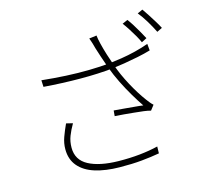

<svg xmlns="http://www.w3.org/2000/svg" viewBox="-123 -992 1245 1167"><g transform="rotate(-15 500.0 -408.0)"><path d="M766 -816Q779 -799 794 -775Q809 -751 823.5 -725.5Q838 -700 849 -679L816 -662Q807 -683 792.5 -708Q778 -733 762 -758Q746 -783 732 -801ZM870 -853Q883 -835 899 -810Q915 -785 930.5 -760Q946 -735 956 -715L923 -699Q906 -734 883 -772Q860 -810 837 -838ZM534 -699Q530 -715 524.5 -733Q519 -751 513 -767L560 -773Q562 -752 570.5 -717.5Q579 -683 591 -644.5Q603 -606 615 -573Q638 -507 675 -438.5Q712 -370 750 -319Q758 -308 767 -297Q776 -286 786 -277L762 -246Q746 -251 718.5 -254.5Q691 -258 659 -261Q627 -264 595.5 -267Q564 -270 540 -271L543 -306Q574 -304 608.5 -300.5Q643 -297 674.5 -294.5Q706 -292 725 -289Q702 -323 674.5 -369Q647 -415 622 -465.5Q597 -516 579 -565Q563 -609 552 -643Q541 -677 534 -699ZM166 -597Q242 -589 318 -585Q394 -581 464.5 -582.5Q535 -584 589 -589Q625 -593 670 -600Q715 -607 761 -618.5Q807 -630 845 -644L849 -602Q812 -591 767.5 -582Q723 -573 680.5 -566Q638 -559 604 -555Q512 -545 398 -545.5Q284 -546 168 -555ZM284 -295Q263 -259 250 -225.5Q237 -192 237 -153Q237 -76 305 -39.5Q373 -3 492 -1Q564 0 626.5 -6.5Q689 -13 742 -26L741 17Q691 26 629.5 32Q568 38 490 37Q401 36 335.5 15.5Q270 -5 234 -47.5Q198 -90 198 -154Q198 -192 211.5 -229Q225 -266 243 -305Z"/></g></svg>

Font: Noto Sans JP Thin ExtraLight
Style: Regular
Weight: 250
Version: Version 2.004-H2;hotconv 1.0.118;makeotfexe 2.5.65603